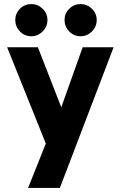

<svg xmlns="http://www.w3.org/2000/svg" viewBox="-20 -673 593 943"><path d="M118 250 205 32 15 -441H166L281 -146L386 -441H538L274 250ZM375.5 -495Q343 -495 320 -518.5Q297 -542 297 -574.5Q297 -607 320 -630Q343 -653 375.5 -653Q408 -653 431.5 -630Q455 -607 455 -574.5Q455 -542 431.5 -518.5Q408 -495 375.5 -495ZM133.5 -495Q101 -495 78 -518.5Q55 -542 55 -574.5Q55 -607 78 -630Q101 -653 133.5 -653Q166 -653 189.5 -630Q213 -607 213 -574.5Q213 -542 189.5 -518.5Q166 -495 133.5 -495Z"/></svg>

Font: Teachers
Style: Regular
Weight: 400
Designer: Alfredo Marco Pradil, Chank Diesel
Version: Version 1.001